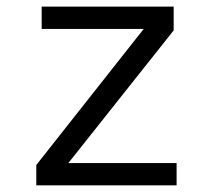

<svg xmlns="http://www.w3.org/2000/svg" viewBox="-20 -556 640 576"><path d="M509.8 0H88.9V-61L411.1 -469.2H105V-536.1H501V-464.8L185.1 -66.9H509.8Z"/></svg>

Font: Droid Sans Mono
Style: Regular
Weight: 400
Monospace: yes
Foundry: Ascender Corporation
Version: Version 1.00 build 112